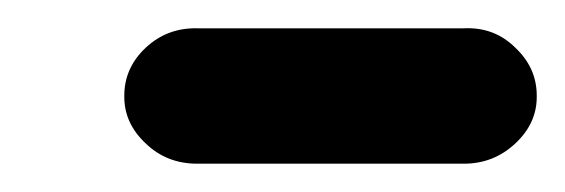

<svg xmlns="http://www.w3.org/2000/svg" viewBox="-20 -306 397 135"><path d="M357.4 -237.8Q357.4 -219.2 342.3 -205.1Q327.1 -190.9 306.2 -190.9H118.7Q97.2 -190.9 82.5 -205.1Q67.4 -219.2 67.4 -237.8V-238.8Q67.4 -258.3 82.5 -272.5Q97.7 -286.6 118.7 -286.1H306.2Q327.6 -287.1 342.3 -272.5Q357.4 -258.3 357.4 -238.8Z"/></svg>

Font: Dyuthi
Style: Regular
Weight: 400
Designer: Hiran Venugopalan, Hussain K H and Suresh P for Sawthanthra Malayalam Computing (SMC)
Version: Version 3.0.0+20221109